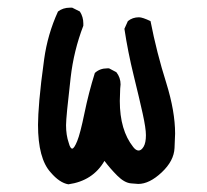

<svg xmlns="http://www.w3.org/2000/svg" viewBox="-20 -488 540 500"><path d="M158 -8Q135 -12 112 -39Q79 -75 79 -163Q79 -186 82.5 -227.5Q86 -269 95 -334Q104 -399 131 -458Q144 -468 162 -468H168L188 -458Q197 -444 197 -427V-421Q172 -356 164 -286Q152 -183 152 -162Q152 -136 159 -116Q163 -101 168 -101Q173 -101 181 -120.5Q189 -140 200 -193.5Q211 -247 227 -298Q240 -310 259 -310H264L283 -300Q294 -286 294 -268L293 -257L292 -225Q292 -149 327 -105Q334 -96 341 -96Q348 -96 354 -106Q360 -116 360 -136Q360 -154 351.5 -192.5Q343 -231 328 -292Q313 -353 304 -413L313 -433Q325 -443 342 -443Q351 -443 372 -433Q388 -351 413 -272Q436 -198 436 -140Q436 -136 434.5 -102.5Q433 -69 401 -39Q369 -9 340 -9Q338 -9 321 -10.5Q304 -12 285.5 -30.5Q267 -49 252 -69Q222 -17 158 -8Z"/></svg>

Font: Xiaolai SC
Style: Regular
Weight: 400
Designer: Nozomi Seto 瀬戸のぞみ
Version: Version 3.11;December 4, 2020;FontCreator 13.0.0.2613 64-bit